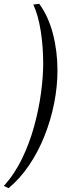

<svg xmlns="http://www.w3.org/2000/svg" viewBox="-105 -748 360 1009"><path d="M-60 241 -85 229Q-29 168 10.5 86.5Q50 5 74.5 -84.5Q99 -174 110.5 -259.5Q122 -345 122 -413Q122 -503 109 -585.5Q96 -668 70 -724L101 -728Q149 -663 173 -571Q197 -479 197 -378Q197 -293 179.5 -205Q162 -117 129 -34Q96 49 48.5 119.5Q1 190 -60 241Z"/></svg>

Font: Mate
Style: Italic
Weight: 400
Italic angle: -10.8°
Designer: Eduardo Rodriguez Tunni
Foundry: Eduardo Rodriguez Tunni
Version: Version 1.003; ttfautohint (v1.8.4.7-5d5b);gftools[0.9.24]